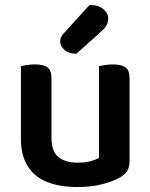

<svg xmlns="http://www.w3.org/2000/svg" viewBox="-20 -738 605 772"><path d="M64 -181V-472Q72 -474 87 -476.5Q102 -479 120 -479Q155 -479 171 -467Q187 -455 187 -422V-183Q187 -130 214.5 -107Q242 -84 291 -84Q323 -84 345 -90Q367 -96 378 -103V-472Q386 -474 401.5 -476.5Q417 -479 434 -479Q469 -479 485 -467Q501 -455 501 -422V-93Q501 -70 493.5 -54.5Q486 -39 465 -26Q436 -9 391.5 2.5Q347 14 290 14Q221 14 170 -6Q119 -26 91.5 -69.5Q64 -113 64 -181ZM241 -609 340 -718Q376 -718 395.5 -701.5Q415 -685 415 -664Q415 -646 407 -634Q399 -622 380 -605L287 -522Q256 -522 239 -537.5Q222 -553 222 -571Q222 -582 226.5 -590.5Q231 -599 241 -609Z"/></svg>

Font: Baloo Bhaijaan 2 SemiBold
Style: Regular
Weight: 600
Designer: Sanskriti Dholi, Noopur Datye and Ek Type
Foundry: Ek Type
Version: Version 1.700